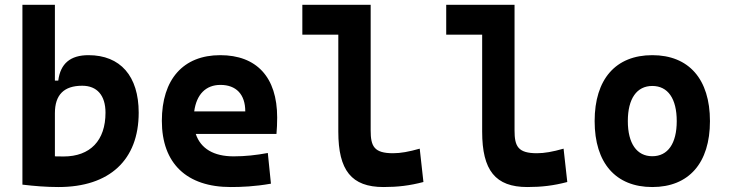

<svg xmlns="http://www.w3.org/2000/svg" viewBox="-20 -752 2970 782"><path d="M218.3 9.8C426.3 9.8 544.9 -100.6 544.9 -293C544.9 -442.4 470.2 -527.3 340.3 -527.3C266.6 -527.3 226.1 -493.2 217.3 -423.8H203.6V-732.4H71.3V0C121.1 5.9 168.5 9.8 218.3 9.8ZM203.6 -291C203.6 -366.2 240.7 -402.8 314.9 -402.8C375.5 -402.8 409.7 -363.3 409.7 -293C409.7 -179.7 347.7 -114.7 238.8 -114.7C227.1 -114.7 215.3 -114.7 203.6 -115.2Z M919.9 9.8C961.9 9.8 1017.1 7.8 1083.5 -3.9L1070.8 -128.9C1023.4 -120.1 978.5 -115.2 931.6 -115.2C850.6 -115.2 797.4 -146.5 777.3 -206.5H1106C1107.9 -227.5 1108.9 -249 1108.9 -273.4C1108.9 -438.5 1024.4 -527.3 877 -527.3C726.1 -527.3 639.2 -428.7 639.2 -259.8C639.2 -85.9 740.7 9.8 919.9 9.8ZM771 -298.3C780.3 -367.7 818.4 -406.2 877.9 -406.2C941.4 -406.2 979 -368.2 979 -298.3Z M1542 9.8C1600.6 9.8 1648.9 3.9 1704.6 -10.7L1689.5 -146.5C1644.5 -133.8 1611.8 -127.9 1581.1 -127.9C1503.9 -127.9 1489.7 -155.8 1489.7 -220.7V-732.4H1211.4V-610.8H1357.9V-215.8C1357.9 -58.1 1411.6 9.8 1542 9.8Z M2127.9 9.8C2186.5 9.8 2234.9 3.9 2290.5 -10.7L2275.4 -146.5C2230.5 -133.8 2197.8 -127.9 2167 -127.9C2089.8 -127.9 2075.7 -155.8 2075.7 -220.7V-732.4H1797.4V-610.8H1943.8V-215.8C1943.8 -58.1 1997.6 9.8 2127.9 9.8Z M2636.7 9.8C2785.6 9.8 2871.6 -87.9 2871.6 -258.8C2871.6 -429.7 2785.6 -527.3 2636.7 -527.3C2487.8 -527.3 2401.9 -429.7 2401.9 -258.8C2401.9 -87.9 2487.8 9.8 2636.7 9.8ZM2636.7 -115.7C2573.7 -115.7 2537.1 -167.5 2537.1 -258.8C2537.1 -350.6 2573.7 -401.9 2636.7 -401.9C2700.2 -401.9 2736.3 -350.6 2736.3 -258.8C2736.3 -167.5 2700.2 -115.7 2636.7 -115.7Z"/></svg>

Font: CaskaydiaCove Nerd Font
Style: Bold
Weight: 700
Designer: Aaron Bell
Foundry: Saja Typeworks
Version: Version 2111.1;Nerd Fonts 2.3.0